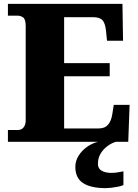

<svg xmlns="http://www.w3.org/2000/svg" viewBox="-20 -734 715 994"><path d="M21 0V-61H72Q92 -61 102.5 -75Q113 -89 113 -110V-599Q113 -634 100 -643.5Q87 -653 70 -653H21V-714H614L617 -523H534L529 -573Q525 -613 511 -629Q497 -645 462 -645H312V-407H548V-339H312V-69H491Q523 -69 539.5 -88.5Q556 -108 561 -141L569 -191H651L644 0ZM528 240Q449 240 409.5 213.5Q370 187 370 130Q370 99 387 72Q404 45 431 26Q458 7 488 0H580Q559 6 537.5 21.5Q516 37 501.5 60Q487 83 487 115Q487 139 506.5 150Q526 161 556 161Q570 161 585.5 159Q601 157 619 153V224Q609 229 591.5 232.5Q574 236 556.5 238Q539 240 528 240Z"/></svg>

Font: Noto Serif Hentaigana Black
Style: Regular
Weight: 900
Designer: Kazuhiro Yamada
Foundry: nipponia
Version: Version 1.000; ttfautohint (v1.8.4.7-5d5b)